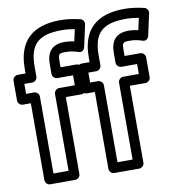

<svg xmlns="http://www.w3.org/2000/svg" viewBox="-94 -847 893 951"><g transform="rotate(-10 352.0 -371.0)"><path d="M107 -562C107 -676.1 154.2 -717 271 -717C291.1 -717 313.1 -714.8 335.2 -710.8L322.2 -651.3C303.9 -655.4 289.5 -657 273 -657C210.3 -657 183 -621.3 183 -562V-512C183 -496.9 197.3 -487 208 -487H287V-437H208C192.9 -437 183 -422.7 183 -412V-25H107V-412C107 -427.1 92.7 -437 82 -437H42V-487H82C97.1 -487 107 -501.3 107 -512ZM57 -562V-537H17C6.3 -537 -8 -527.1 -8 -512V-412C-8 -401.3 1.9 -387 17 -387H57V0C57 10.7 66.9 25 82 25H208C218.7 25 233 15.1 233 0V-387H312C322.7 -387 337 -396.9 337 -412V-512C337 -522.7 327.1 -537 312 -537H233V-562C233 -605 234.7 -607 273 -607C292 -607 311.8 -603.6 332.9 -596.4C353.4 -589.3 363.2 -604.6 365.4 -614.7L389.4 -724.7C392.3 -737.8 383.9 -751.2 370.8 -754.3C335.9 -762.7 302.6 -767 271 -767C134.4 -767 57 -701.7 57 -562ZM429 -562C429 -676.1 476.2 -717 593 -717C613.1 -717 635.1 -714.8 657.2 -710.8L644.2 -651.3C625.9 -655.4 611.5 -657 595 -657C532.3 -657 505 -621.3 505 -562V-512C505 -496.9 519.3 -487 530 -487H609V-437H530C514.9 -437 505 -422.7 505 -412V-25H429V-412C429 -427.1 414.7 -437 404 -437H364V-487H404C419.1 -487 429 -501.3 429 -512ZM379 -562V-537H339C328.3 -537 314 -527.1 314 -512V-412C314 -401.3 323.9 -387 339 -387H379V0C379 10.7 388.9 25 404 25H530C540.7 25 555 15.1 555 0V-387H634C644.7 -387 659 -396.9 659 -412V-512C659 -522.7 649.1 -537 634 -537H555V-562C555 -605 556.7 -607 595 -607C614 -607 633.8 -603.6 654.9 -596.4C675.4 -589.3 685.2 -604.6 687.4 -614.7L711.4 -724.7C714.3 -737.8 705.9 -751.2 692.8 -754.3C657.9 -762.7 624.6 -767 593 -767C456.4 -767 379 -701.7 379 -562Z"/></g></svg>

Font: Fog Sans
Style: Outline
Weight: 700
Foundry: Intel Corporation
Version: Version 1.00